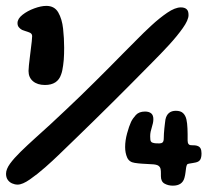

<svg xmlns="http://www.w3.org/2000/svg" viewBox="-46 -608 694 636"><path d="M103 -326.5Q78 -326.5 63.2 -339Q48.5 -351.5 48.5 -373Q48.5 -380 49.8 -392Q51 -404 52.8 -418Q54.5 -432 56.2 -445.8Q58 -459.5 59.2 -470.8Q60.5 -482 60.5 -488.5Q60.5 -497.5 50 -501Q43.5 -503.5 36.8 -505.5Q30 -507.5 27 -509Q20 -513 16 -518.2Q12 -523.5 12 -531.5Q12 -546 28.5 -559Q45 -572 67.5 -580.2Q90 -588.5 107.5 -588.5Q134.5 -588.5 147 -566.8Q159.5 -545 163 -513Q166.5 -481 166.5 -450Q166.5 -439.5 166.2 -429.2Q166 -419 165.2 -409.8Q164.5 -400.5 163.2 -392Q162 -383.5 160.5 -375.8Q159 -368 156.5 -361.5Q145 -326.5 103 -326.5ZM12.5 3.5Q3 3.5 -6 -0.5Q-15 -4.5 -20.5 -12.5Q-26 -20.5 -26 -32.5Q-26 -47.5 -12.8 -65.8Q0.5 -84 22.2 -105.2Q44 -126.5 69.5 -149.5Q95.5 -172.5 120.8 -196Q146 -219.5 171 -243Q196 -266.5 220.5 -290.2Q245 -314 269 -337.8Q293 -361.5 316.5 -385.2Q340 -409 363.2 -432.5Q386.5 -456 409.5 -479Q429.5 -499.5 455.8 -523.8Q482 -548 508 -565.8Q534 -583.5 553 -583.5Q559.5 -583.5 564.2 -582Q569 -580.5 572.2 -577.5Q575.5 -574.5 577 -569.8Q578.5 -565 578.5 -558Q578.5 -541.5 559.2 -514.5Q540 -487.5 513 -458.2Q486 -429 462.5 -405.5Q424.5 -367 391 -333.2Q357.5 -299.5 326.8 -269Q296 -238.5 266.5 -209.5Q237 -180.5 207.5 -152Q178 -123.5 147 -93.5Q129.5 -76.5 103.8 -53.8Q78 -31 53.2 -13.8Q28.5 3.5 12.5 3.5ZM526.5 7Q511 7 499 0.2Q487 -6.5 487 -24.5Q487 -29 487 -33.2Q487 -37.5 486.8 -41.2Q486.5 -45 486 -47.5Q485 -54.5 478.8 -59Q472.5 -63.5 455.5 -64Q436.5 -65 424.5 -65.8Q412.5 -66.5 400 -68.5Q382 -71 375.2 -86.2Q368.5 -101.5 368.5 -121Q368.5 -142.5 375 -166.2Q381.5 -190 388 -204Q393.5 -215.5 404 -227Q414.5 -238.5 434.5 -238.5Q447.5 -238.5 454.8 -232.5Q462 -226.5 462 -213.5Q462 -206.5 460.5 -199.8Q459 -193 456.8 -186Q454.5 -179 453 -171.8Q451.5 -164.5 451.5 -156.5Q451.5 -144 453.5 -140.2Q455.5 -136.5 459 -135.5Q464.5 -133.5 470.8 -133.2Q477 -133 482.5 -133Q489 -133 492.8 -136.5Q496.5 -140 496.5 -151Q496.5 -156.5 497 -165.2Q497.5 -174 498.5 -183.2Q499.5 -192.5 500.5 -200.5Q501.5 -208.5 502 -212Q505 -226.5 513.8 -233.8Q522.5 -241 536.5 -241Q552.5 -241 560.5 -233.2Q568.5 -225.5 571.5 -212.5Q573 -206 573.8 -198.5Q574.5 -191 575 -182.2Q575.5 -173.5 575.5 -163.8Q575.5 -154 575.5 -142.5Q575.5 -127 587.5 -127Q594.5 -127 599.8 -126.5Q605 -126 608.5 -124.5Q615.5 -122 618.5 -116Q621.5 -110 621.5 -100Q621.5 -86.5 617.5 -79.5Q613.5 -72.5 603 -70Q600 -69.5 593.8 -68.2Q587.5 -67 580.5 -66Q575 -65.5 573.2 -62Q571.5 -58.5 570.5 -52.5Q569.5 -46 568.5 -37Q567.5 -28 565 -19Q558 7 526.5 7Z"/></svg>

Font: Gluten Thin Black
Style: Regular
Weight: 900
Version: Version 1.300